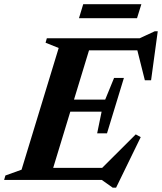

<svg xmlns="http://www.w3.org/2000/svg" viewBox="-48 -851 766 908"><path d="M485 36.5 433.5 0H-28.5L-22.5 -21L54 -48.5L229.5 -624L167.5 -649L173.5 -670H612.5L683.5 -703H698L666.5 -471.5H637L601.5 -613H373L302 -380H449.5L491.5 -482.5H538L458 -220.5H411.5L432.5 -323H284.5L203.5 -57H435L594 -215.5L617.5 -202.5L501 36.5ZM325.5 -765 345.5 -831H620.5L600 -765Z"/></svg>

Font: Newsreader Text
Style: Bold Italic
Weight: 700
Italic angle: -17°
Designer: Hugues Gentile
Foundry: Production Type
Version: Version 1.001